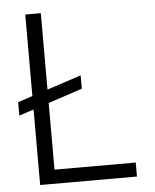

<svg xmlns="http://www.w3.org/2000/svg" viewBox="-52 -771 660 816"><g transform="rotate(-5 277.5 -363.5)"><path d="M298.3 -449.2V-392.4L152.7 -344.1V-59.7H499.3V0H86.3V-322.1L23.8 -301.5V-359L86.3 -379.6V-727.3H152.7V-401.3Z"/></g></svg>

Font: Inter UI Light
Style: Regular
Weight: 300
Designer: Rasmus Andersson
Foundry: rsms
Version: 3.2;8d6f07862